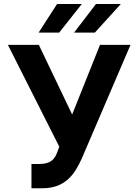

<svg xmlns="http://www.w3.org/2000/svg" viewBox="-20 -958 711 987"><path d="M20.6 -727.3 284.8 -203.8 275.9 -180C261 -137.1 239.7 -115.1 181.1 -115.1H141.7V9.9H196.4C315.7 9.9 363.6 -61.8 400.2 -142.8L650.9 -727.3H494L350.9 -369.3L179.7 -727.3ZM360.8 -790.5H467.7L601.2 -937.5H473.4ZM284.4 -790.5 400.6 -937.5H273.4L178.6 -790.5Z"/></svg>

Font: Inter-Hewn
Style: Bold
Weight: 700
Designer: Rasmus Andersson
Foundry: rsms
Version: Version 3.012;git-f93a4a705